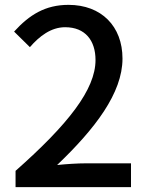

<svg xmlns="http://www.w3.org/2000/svg" viewBox="-20 -770 610 790"><path d="M44 0H519V-98H335C299 -98 253 -95 215 -91C371 -240 484 -387 484 -529C484 -662 397 -750 262 -750C166 -750 101 -709 38 -640L103 -576C142 -621 190 -658 248 -658C331 -658 373 -603 373 -523C373 -402 261 -259 44 -67Z"/></svg>

Font: Noto Sans JP Medium
Style: Regular
Weight: 500
Designer: Ryoko NISHIZUKA  (kana, bopomofo & ideographs); Paul D. Hunt (Latin, Greek & Cyrillic); Sandoll Communications , Soo-you
Foundry: Adobe
Version: Version 2.002;hotconv 1.0.116;makeotfexe 2.5.65601